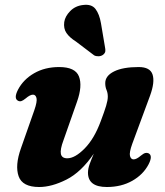

<svg xmlns="http://www.w3.org/2000/svg" viewBox="-20 -755 678 789"><path d="M590.5 -125Q609 -115.5 590.5 -79.5Q568.5 -37.5 523.5 -12Q478.5 13.5 419 13.5Q341.5 13.5 341.5 -45.5Q341.5 -61.5 348.5 -81Q355.5 -100.5 365.5 -123.5Q313.5 -47.5 253 -17Q192.5 13.5 141 13.5Q72 13.5 56.5 -30.8Q41 -75 66 -145.5L121 -302Q133.5 -338 130 -352Q126.5 -366 115.5 -366Q103.5 -366 85.5 -350.5Q74.5 -341.5 67.5 -339.5Q60.5 -337.5 54 -341Q35.5 -350.5 54 -386.5Q76 -428.5 120.2 -454Q164.5 -479.5 223 -479.5Q289.5 -479.5 304.5 -440.8Q319.5 -402 296.5 -337L241 -179Q226.5 -140.5 230.2 -122.5Q234 -104.5 256.5 -104.5Q288 -104.5 327.8 -144.8Q367.5 -185 394 -257Q409 -296.5 416 -319.8Q423 -343 423 -357.5Q423 -373 417.8 -385.2Q412.5 -397.5 412.5 -413.5Q412.5 -443.5 448.8 -461.5Q485 -479.5 550 -479.5Q597 -479.5 607 -448.5Q617 -417.5 596.5 -361.5L523.5 -164Q510.5 -128 514.2 -114Q518 -100 529 -100Q541 -100 559 -115.5Q570 -124.5 577 -126.2Q584 -128 590.5 -125ZM395 -659 411.5 -561Q413.5 -552.5 412.8 -544.5Q412 -536.5 403 -529.5Q395 -524 384.8 -523.8Q374.5 -523.5 367 -527.5L292.5 -584Q265.5 -601 253 -619.5Q240.5 -638 244 -664.5Q247.5 -688 268.5 -709.5Q289.5 -731 321.5 -734.5Q356.5 -739 372.5 -718Q388.5 -697 395 -659Z"/></svg>

Font: Fraunces 9pt S000
Style: Bold Italic
Weight: 700
Italic angle: -16°
Version: Version 1.000; ttfautohint (v1.8.3)